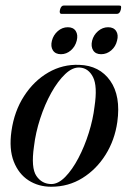

<svg xmlns="http://www.w3.org/2000/svg" viewBox="-20 -684 478 712"><path d="M274 -443.5Q349 -441 388.8 -384.5Q428.5 -328 415 -231.5Q405.5 -164.5 371.5 -110.2Q337.5 -56 285.8 -23.8Q234 8.5 170 8.5Q122.5 8.5 85.8 -15.2Q49 -39 31 -85Q13 -131 22.5 -198Q33 -272 69.5 -328.2Q106 -384.5 159.2 -415.2Q212.5 -446 274 -443.5ZM170.5 -1.5Q196 -1.5 222 -28Q248 -54.5 270.8 -97.8Q293.5 -141 309.2 -191.2Q325 -241.5 330.5 -288.5Q342 -364.5 325 -398Q308 -431.5 276 -433.5Q249.5 -435.5 222 -409.5Q194.5 -383.5 170.2 -340Q146 -296.5 129 -244.2Q112 -192 106 -141Q94.5 -61.5 115 -31.5Q135.5 -1.5 170.5 -1.5ZM206 -483Q185.5 -483 176.2 -497.2Q167 -511.5 172.5 -533Q178 -554.5 194.5 -568.8Q211 -583 231.5 -583Q252 -583 261 -568.8Q270 -554.5 264.5 -533Q259 -511.5 242.8 -497.2Q226.5 -483 206 -483ZM355 -483Q334.5 -483 325.5 -497.2Q316.5 -511.5 321.5 -533Q327 -554.5 343.8 -568.8Q360.5 -583 381 -583Q401.5 -583 410.8 -568.8Q420 -554.5 414 -533Q409 -511.5 392.5 -497.2Q376 -483 355 -483ZM202.5 -648Q206.5 -663.5 216.5 -663.5H421.5Q427.5 -663.5 428.8 -660.8Q430 -658 428 -648Q424 -632.5 413.5 -632.5H209Q198.5 -632.5 202.5 -648Z"/></svg>

Font: Fraunces 144pt S000
Style: Italic
Weight: 400
Italic angle: -16°
Version: Version 1.000; ttfautohint (v1.8.3)